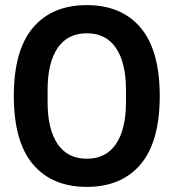

<svg xmlns="http://www.w3.org/2000/svg" viewBox="-20 -718 678 750"><path d="M319 12Q183 12 108.5 -76.5Q34 -165 34 -343Q34 -521 108.5 -609.5Q183 -698 319 -698Q455 -698 529.5 -609.5Q604 -521 604 -343Q604 -165 529.5 -76.5Q455 12 319 12ZM319 -98Q394 -98 433 -155.5Q472 -213 472 -318V-368Q472 -473 433 -530.5Q394 -588 319 -588Q244 -588 205 -530.5Q166 -473 166 -368V-318Q166 -213 205 -155.5Q244 -98 319 -98Z"/></svg>

Font: AXENEO7
Style: Regular
Weight: 400
Designer: Hector Gatti, Simon Guibord
Foundry: Omnibus-Type, Jean-Christophe Thérien
Version: Version 1.000